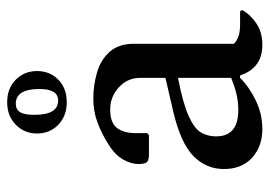

<svg xmlns="http://www.w3.org/2000/svg" viewBox="-128 -613 751 535"><g transform="rotate(-90 247.5 -345.5)"><path d="M155 10Q107 10 75.5 -18.5Q44 -47 44 -97Q44 -146 79.5 -181.5Q115 -217 203 -238L298 -260V-330Q298 -366 271.5 -390Q245 -414 210 -414Q173 -414 158.5 -395Q144 -376 144 -343V-311L139 -306H84Q69 -306 63.5 -311.5Q58 -317 58 -335Q58 -357 71.5 -379.5Q85 -402 113 -419Q143 -438 174 -449.5Q205 -461 240 -461Q278 -461 313.5 -450.5Q349 -440 371 -415Q393 -390 393 -348V-69Q400 -62 412.5 -57Q425 -52 447 -52H482L486 -50V-44Q474 -23 449.5 -6.5Q425 10 390 10Q356 10 335 -6.5Q314 -23 305 -52H298Q272 -26 234.5 -8Q197 10 155 10ZM135 -119Q135 -57 208 -57Q230 -57 250.5 -61.5Q271 -66 298 -77V-225Q226 -211 191 -195Q156 -179 145.5 -160.5Q135 -142 135 -119ZM230 -701Q269 -701 293 -677Q317 -653 317 -618Q317 -582 293 -558.5Q269 -535 230 -535Q192 -535 167.5 -558.5Q143 -582 143 -618Q143 -653 167.5 -677Q192 -701 230 -701ZM226 -677Q210 -677 202.5 -665Q195 -653 195 -625Q195 -559 235 -559Q267 -559 267 -611Q267 -677 226 -677Z"/></g></svg>

Font: Spectral Medium
Style: Regular
Weight: 500
Designer: Jean-Baptiste Levee
Foundry: Production Type
Version: Version 2.001